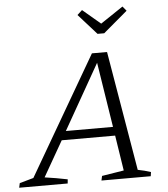

<svg xmlns="http://www.w3.org/2000/svg" viewBox="-91 -922 850 974"><g transform="rotate(-5 334.0 -435.0)"><path d="M574 -38Q591 -35 608 -30.5Q625 -26 640 -21L637 0H386L391 -23L503 -41L475 -221H203L100 -41Q129 -37 158 -32Q187 -27 216 -21L214 0H-33L-28 -23L43 -43L394 -647H471ZM228 -266H468L416 -597ZM431 -743 338 -847 363 -870 454 -793 569 -870 588 -847 465 -743Z"/></g></svg>

Font: Piazzolla Light
Style: Italic
Weight: 300
Italic angle: -11.3°
Designer: Juan Pablo del Peral
Foundry: Huerta Tipografica
Version: Version 1.330